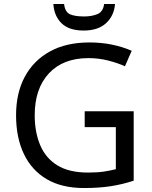

<svg xmlns="http://www.w3.org/2000/svg" viewBox="-20 -938 768 968"><path d="M407 -377H654V-27Q596 -8 537 1Q478 10 403 10Q292 10 216 -34.5Q140 -79 100.5 -161.5Q61 -244 61 -357Q61 -469 105 -551Q149 -633 231.5 -678.5Q314 -724 431 -724Q491 -724 544.5 -713Q598 -702 644 -682L610 -604Q572 -621 524.5 -633Q477 -645 426 -645Q298 -645 226.5 -568Q155 -491 155 -357Q155 -272 182.5 -206.5Q210 -141 269 -104.5Q328 -68 424 -68Q471 -68 504 -73Q537 -78 564 -85V-297H407ZM560 -918Q555 -858 514.5 -821Q474 -784 402 -784Q328 -784 290.5 -820.5Q253 -857 249 -918H303Q308 -877 333 -866Q358 -855 404 -855Q443 -855 471.5 -867Q500 -879 505 -918Z"/></svg>

Font: Noto Sans Khudawadi
Style: Regular
Weight: 400
Designer: Monotype Design Team
Foundry: Monotype Imaging Inc.
Version: Version 2.003; ttfautohint (v1.8.4.7-5d5b)